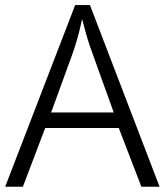

<svg xmlns="http://www.w3.org/2000/svg" viewBox="-20 -729 644 742"><path d="M327.6 -709.5H270.5L0 -7.3H68.4L152.8 -229.5L154.8 -234.4H159.7H434.6H439L440.9 -229.5L526.4 -7.3H596.7ZM409.7 -294.4H187.5H177.2L181.2 -304.2L261.7 -525.4C274.4 -562.5 284.2 -596.7 291 -627.4L297.4 -655.8L304.7 -627.9C314.9 -587.4 326.2 -553.2 336.4 -525.4L416 -304.2L419.4 -294.4Z"/></svg>

Font: Sahel Light
Style: Regular
Weight: 300
Foundry: Saber Rastikerdar (saber.rastikerdar@gmail.com)
Version: Version 3.4.0